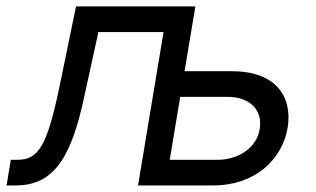

<svg xmlns="http://www.w3.org/2000/svg" viewBox="-20 -565 963 585"><path d="M0 0H28.4C149.1 0 198.9 -93.8 237.2 -272.7L279.8 -467.3H478.3L400.6 0H629.3C757.1 0 839.5 -78.1 856.5 -176.1C872.2 -275.6 815.3 -348 687.5 -348H542.3L575.3 -545.5H211.6L161.9 -304C123.6 -120.7 98 -78.1 32.7 -78.1H12.8ZM497.2 -78.1 529.1 -269.9H674.7C740.1 -269.9 781.2 -230.1 771.3 -171.9C762.8 -116.5 708.8 -78.1 642 -78.1Z"/></svg>

Font: Margiela Sans
Style: Italic
Weight: 400
Italic angle: -9.39999°
Designer: Stefan Endress, Andreas Faust
Version: Version 1.100;FEAKit 1.0